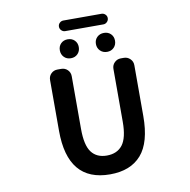

<svg xmlns="http://www.w3.org/2000/svg" viewBox="-104 -1156 1207 1218"><g transform="rotate(-10 500.0 -547.5)"><path d="M507.8 -41Q235.4 -41 235.4 -369.1V-696.3Q235.4 -720.7 252 -737.3Q268.6 -753.9 293 -753.9H317.4Q341.8 -753.9 358.4 -737.3Q375 -720.7 375 -696.3V-356.4Q375 -252 408.7 -207Q442.4 -162.1 507.8 -162.1Q574.2 -162.1 608.9 -207Q643.6 -252 643.6 -356.4V-696.3Q643.6 -720.7 660.6 -737.3Q677.7 -753.9 701.2 -753.9H720.7Q744.1 -753.9 761.2 -737.3Q778.3 -720.7 778.3 -696.3V-369.1Q778.3 -199.2 709 -120.1Q639.6 -41 507.8 -41ZM434.1 -827.1Q417 -809.6 390.1 -809.6Q363.3 -809.6 346.2 -827.1Q329.1 -844.7 329.1 -871.1Q329.1 -897.5 346.2 -914.6Q363.3 -931.6 390.1 -931.6Q417 -931.6 434.1 -914.6Q451.2 -897.5 451.2 -871.1Q451.2 -844.7 434.1 -827.1ZM383.8 -985.4Q370.1 -985.4 359.9 -995.6Q349.6 -1005.9 349.6 -1020Q349.6 -1034.2 359.9 -1043.9Q370.1 -1053.7 383.8 -1053.7H629.9Q643.6 -1053.7 653.8 -1043.9Q664.1 -1034.2 664.1 -1020Q664.1 -1005.9 653.8 -995.6Q643.6 -985.4 629.9 -985.4ZM667.5 -827.1Q650.4 -809.6 623.5 -809.6Q596.7 -809.6 579.1 -827.1Q561.5 -844.7 561.5 -871.1Q561.5 -897.5 579.1 -914.6Q596.7 -931.6 623.5 -931.6Q650.4 -931.6 667.5 -914.6Q684.6 -897.5 684.6 -871.1Q684.6 -844.7 667.5 -827.1Z"/></g></svg>

Font: Gen Jyuu Gothic Monospace Bold
Style: Bold
Weight: 700
Designer: [Source Han Sans]
Ryoko NISHIZUKA  (kana & ideographs); Paul D. Hunt (Latin, Greek & Cyrillic); Wenlong ZHANG  (bopomofo
Version: Version 1.002.20150607